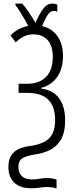

<svg xmlns="http://www.w3.org/2000/svg" viewBox="-20 -866 441 1073"><path d="M273 -846Q288 -846 300 -840V-800Q292 -805 281 -805Q259 -805 244 -779Q229 -753 215 -720Q270 -708 301 -664Q332 -620 332 -553Q332 -483 300 -436.5Q268 -390 210 -375V-371Q276 -363 310 -317Q344 -271 344 -194Q344 -127 321 -87Q298 -47 258.5 -27.5Q219 -8 170 -2Q124 6 103.5 19.5Q83 33 83 68Q83 100 102.5 118.5Q122 137 159 137Q182 137 201 133Q220 129 242 129Q269 129 296 137V187Q272 179 242 179Q221 179 201.5 182.5Q182 186 154 186Q92 186 59.5 154.5Q27 123 27 67Q27 25 44 0.5Q61 -24 89.5 -35.5Q118 -47 154 -51Q224 -62 256 -94.5Q288 -127 288 -196Q288 -347 133 -347H84V-398H133Q200 -398 237.5 -436.5Q275 -475 275 -548Q275 -609 246.5 -641.5Q218 -674 167 -674Q136 -674 111 -661Q86 -648 68 -629L39 -668Q79 -710 138 -721Q131 -735 118 -757.5Q105 -780 91 -802Q77 -824 66 -838V-846H104Q121 -827 139.5 -800Q158 -773 178 -739Q196 -780 218.5 -813Q241 -846 273 -846Z"/></svg>

Font: Noto Sans ExtraCondensed Light
Style: Regular
Weight: 300
Width: 2
Designer: Monotype Design Team
Foundry: Monotype Imaging Inc.
Version: Version 2.013; ttfautohint (v1.8.4.7-5d5b)